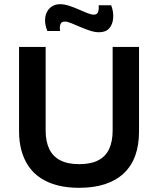

<svg xmlns="http://www.w3.org/2000/svg" viewBox="-20 -884 755 917"><path d="M358 13Q300 13 254 1Q208 -11 173.5 -34Q139 -57 116.5 -90Q94 -123 82.5 -165Q71 -207 71 -256V-660H198V-261Q198 -209 215 -173Q232 -137 267.5 -118.5Q303 -100 358 -100Q414 -100 449.5 -118.5Q485 -137 501.5 -173Q518 -209 518 -261V-660H644V-256Q644 -191 626 -141Q608 -91 571.5 -56.5Q535 -22 481.5 -4.5Q428 13 358 13ZM453 -730Q432 -730 408.5 -738Q385 -746 362.5 -755.5Q340 -765 321 -773Q302 -781 289 -781Q273 -781 268.5 -768Q264 -755 267 -736H206Q192 -771 196 -800Q200 -829 219 -846.5Q238 -864 267 -864Q287 -864 310 -856.5Q333 -849 355.5 -839Q378 -829 397 -821.5Q416 -814 428 -814Q445 -814 449 -828.5Q453 -843 451 -859H511Q523 -827 520.5 -797Q518 -767 501.5 -748.5Q485 -730 453 -730Z"/></svg>

Font: Bricolage Grotesque SemiBold
Style: Regular
Weight: 600
Designer: Mathieu Triay
Foundry: Atelier Triay
Version: Version 1.000;gftools[0.9.30]